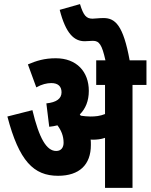

<svg xmlns="http://www.w3.org/2000/svg" viewBox="-20 -916 734 936"><path d="M423 -209C423 -218 423 -227 422 -236C425 -235 429 -235 432 -235C452 -235 472 -237 492 -244V0H626V-502H694V-622H612C581 -792 542 -828 485 -828C461 -828 445 -825 431 -825C401 -825 387 -840 370 -896L271 -868C301 -751 342 -715 393 -715C404 -715 422 -717 433 -717C464 -717 477 -698 494 -622H449V-502H492V-360C467 -350 445 -348 420 -348C404 -348 388 -350 374 -352C372 -354 371 -356 369 -358C397 -386 413 -424 413 -473C413 -566 354 -632 252 -632C197 -632 158 -620 116 -602L157 -490C183 -505 209 -511 230 -511C264 -511 280 -494 280 -466C280 -435 255 -417 206 -412L220 -298C234 -299 247 -302 260 -305C278 -281 290 -254 290 -220C290 -198 279 -180 254 -180C207 -180 171 -241 138 -379L16 -348C73 -131 144 -59 263 -59C367 -59 423 -113 423 -209Z"/></svg>

Font: Noto Sans Devanagari UI ExtraCondensed ExtraBold
Style: Regular
Weight: 800
Width: 2
Designer: Jelle Bosma - Monotype Design Team
Foundry: Monotype Imaging Inc.
Version: Version 2.003